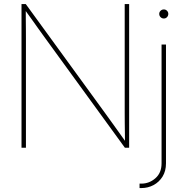

<svg xmlns="http://www.w3.org/2000/svg" viewBox="-20 -748 933 972"><path d="M88.9 0V-727.5H110.4L512.2 -175.3Q530.8 -149.9 548.8 -124.5Q566.9 -99.1 585 -74Q603 -48.8 621.1 -23.4H612.8Q612.8 -48.8 612.3 -74Q611.8 -99.1 611.6 -124.5Q611.3 -149.9 611.3 -175.3V-727.5H633.8V0H612.3L211.4 -551.3Q192.9 -576.7 174.8 -602.1Q156.7 -627.4 138.7 -652.8Q120.6 -678.2 102.1 -703.6H110.4Q110.4 -678.2 110.6 -652.8Q110.8 -627.4 111.1 -602.1Q111.3 -576.7 111.3 -551.3V0ZM797.9 -522.5H820.3V79.1Q820.3 117.7 803 145.8Q785.6 173.8 757.3 189Q729 204.1 695.3 204.1H686.5V181.6H695.3Q735.8 181.6 766.8 154.3Q797.9 127 797.9 79.1ZM809.6 -654.3Q799.8 -654.3 793 -661.1Q786.1 -668 786.1 -677.7Q786.1 -687 793 -693.6Q799.8 -700.2 809.6 -700.2Q818.8 -700.2 825.4 -693.6Q832 -687 832 -677.7Q832 -668 825.4 -661.1Q818.8 -654.3 809.6 -654.3Z"/></svg>

Font: Inter 28pt Thin
Style: Regular
Weight: 250
Designer: Rasmus Andersson
Foundry: rsms
Version: Version 4.001;git-66647c0bb